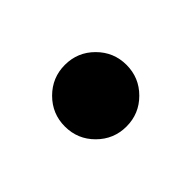

<svg xmlns="http://www.w3.org/2000/svg" viewBox="-46 -220 317 317"><g transform="rotate(45 112.0 -62.0)"><path d="M40 -62Q40 -91.9 61.1 -112.9Q82.2 -134 112 -134Q141.9 -134 162.9 -112.9Q184 -91.9 184 -62Q184 -32.2 162.9 -11.1Q141.9 10 112 10Q82.2 10 61.1 -11.1Q40 -32.2 40 -62Z"/></g></svg>

Font: Bodoni* 72 Medium
Style: Regular
Weight: 500
Version: Version 1.002; ttfautohint (v0.97) -l 8 -r 50 -G 200 -x 14 -